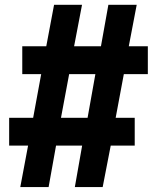

<svg xmlns="http://www.w3.org/2000/svg" viewBox="-20 -756 640 776"><path d="M226.5 -280 259.5 -456.5H365.5L334 -280ZM577.5 -569H500.5L532.5 -736.5H418L388 -569H279.5L311.5 -736.5H198.5L167 -569H70V-456.5H146.5L114 -280H17V-167.5H93.5L62 0H176.5L206.5 -167.5H312L282.5 0H395L427.5 -167.5H524.5V-280H447.5L480.5 -456.5H577.5Z"/></svg>

Font: Kode
Style: Regular
Weight: 400
Monospace: yes
Designer: Isa Ozler
Foundry: Kadena LLC
Version: Version 1.000;gftools[0.9.28]